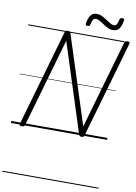

<svg xmlns="http://www.w3.org/2000/svg" viewBox="-166 -1336 1372 1937"><g transform="rotate(10 520.0 -368.0)"><path d="M112 14Q85 14 90 -5L375 -996Q378 -1006 385 -1010.5Q392 -1015 405 -1015Q418 -1015 424 -1011.5Q430 -1008 433 -999L725 -92L985 -996Q988 -1006 995 -1010.5Q1002 -1015 1016 -1015Q1045 -1015 1039 -996L754 -5Q752 5 745 9.5Q738 14 725 14Q713 14 707.5 10.5Q702 7 699 -2L406 -913L145 -5Q142 5 135 9.5Q128 14 112 14ZM591 -1098Q569 -1098 571 -1120Q580 -1177 602 -1205.5Q624 -1234 663 -1234Q692 -1234 718 -1221.5Q744 -1209 767.5 -1192.5Q791 -1176 812.5 -1163.5Q834 -1151 853 -1151Q870 -1151 880 -1166.5Q890 -1182 897 -1216Q901 -1236 925 -1236Q937 -1236 942 -1231Q947 -1226 944 -1215Q935 -1157 914 -1129Q893 -1101 851 -1101Q822 -1101 796.5 -1113.5Q771 -1126 748 -1142Q725 -1158 703.5 -1170.5Q682 -1183 662 -1183Q645 -1183 635 -1168Q625 -1153 617 -1118Q615 -1107 609 -1102.5Q603 -1098 591 -1098ZM0 490H985V500H0ZM0 -20H985V0H0ZM0 -505H985V-500H0ZM0 -1010H985V-1000H0Z"/></g></svg>

Font: Playwrite AU QLD Guides
Style: Regular
Weight: 400
Designer: Veronika Burian, José Scaglione
Foundry: TypeTogether
Version: Version 1.003